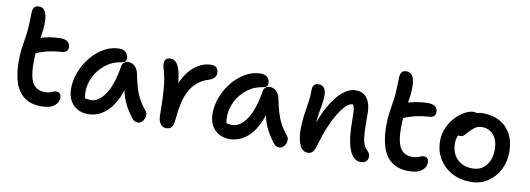

<svg xmlns="http://www.w3.org/2000/svg" viewBox="-57 -1058 3915 1418"><g transform="rotate(10 1900.5 -348.5)"><path d="M285 13Q205 13 156 -24.5Q107 -62 85.5 -129.5Q64 -197 64 -286Q64 -339 69.5 -380.5Q75 -422 81.5 -460Q88 -498 91 -538Q94 -584 94 -612Q94 -640 96 -665Q97 -683 107.5 -696.5Q118 -710 143 -710Q179 -710 194 -673Q209 -636 203 -557Q199 -521 194 -490.5Q189 -460 184.5 -430.5Q180 -401 177 -367.5Q174 -334 174 -291Q174 -218 187.5 -175Q201 -132 227.5 -113.5Q254 -95 294 -95Q318 -95 331.5 -100Q345 -105 355 -109.5Q365 -114 378 -114Q396 -114 405 -103Q414 -92 414 -72Q414 -38 382.5 -12.5Q351 13 285 13ZM169 -363Q137 -349 120 -362Q103 -375 103 -399Q103 -423 113.5 -441.5Q124 -460 166 -475Q204 -490 250.5 -498.5Q297 -507 338 -507Q377 -507 394.5 -491.5Q412 -476 412 -450Q412 -431 400.5 -421Q389 -411 367 -409Q324 -406 290.5 -400Q257 -394 228.5 -385Q200 -376 169 -363Z M636 10Q589 10 553.5 -10.5Q518 -31 499 -68Q480 -105 480 -155Q480 -204 495.5 -254.5Q511 -305 539 -350Q567 -395 605 -430.5Q643 -466 688 -486.5Q733 -507 783 -507Q810 -507 829 -491Q848 -475 848 -444Q848 -431 840 -422Q832 -413 817 -411Q749 -402 697.5 -362Q646 -322 617.5 -266Q589 -210 589 -149Q589 -124 593 -103.5Q597 -83 611 -51L554 -131Q577 -109 593.5 -102.5Q610 -96 637 -96Q696 -96 744.5 -167.5Q793 -239 815 -377Q818 -398 831 -409.5Q844 -421 863 -421Q892 -421 912 -401.5Q932 -382 939 -352Q950 -298 962 -254.5Q974 -211 994 -171.5Q1014 -132 1049 -89Q1059 -78 1060 -61.5Q1061 -45 1055 -29.5Q1049 -14 1036.5 -3.5Q1024 7 1007 7Q992 7 982.5 1Q973 -5 965 -15Q945 -41 928 -67.5Q911 -94 896.5 -126.5Q882 -159 871.5 -202.5Q861 -246 854 -305L893 -307Q878 -219 850.5 -158Q823 -97 788 -60Q753 -23 714 -6.5Q675 10 636 10Z M1221 12Q1203 12 1189.5 1Q1176 -10 1168.5 -29.5Q1161 -49 1161 -74Q1161 -141 1158.5 -201Q1156 -261 1150 -311Q1144 -361 1134 -395Q1126 -419 1123.5 -431.5Q1121 -444 1121 -458Q1121 -476 1132 -488Q1143 -500 1167 -500Q1188 -500 1205 -485Q1222 -470 1234 -433.5Q1246 -397 1252.5 -333Q1259 -269 1258 -170L1217 -187Q1228 -273 1254.5 -334Q1281 -395 1316.5 -433Q1352 -471 1391 -489Q1430 -507 1468 -507Q1499 -507 1511.5 -491.5Q1524 -476 1524 -453Q1524 -435 1512.5 -420.5Q1501 -406 1473 -396Q1421 -380 1386 -350Q1351 -320 1329.5 -278Q1308 -236 1296.5 -184Q1285 -132 1280 -71Q1277 -38 1270 -20Q1263 -2 1251 5Q1239 12 1221 12Z M1697 10Q1650 10 1614.5 -10.5Q1579 -31 1560 -68Q1541 -105 1541 -155Q1541 -204 1556.5 -254.5Q1572 -305 1600 -350Q1628 -395 1666 -430.5Q1704 -466 1749 -486.5Q1794 -507 1844 -507Q1871 -507 1890 -491Q1909 -475 1909 -444Q1909 -431 1901 -422Q1893 -413 1878 -411Q1810 -402 1758.5 -362Q1707 -322 1678.5 -266Q1650 -210 1650 -149Q1650 -124 1654 -103.5Q1658 -83 1672 -51L1615 -131Q1638 -109 1654.5 -102.5Q1671 -96 1698 -96Q1757 -96 1805.5 -167.5Q1854 -239 1876 -377Q1879 -398 1892 -409.5Q1905 -421 1924 -421Q1953 -421 1973 -401.5Q1993 -382 2000 -352Q2011 -298 2023 -254.5Q2035 -211 2055 -171.5Q2075 -132 2110 -89Q2120 -78 2121 -61.5Q2122 -45 2116 -29.5Q2110 -14 2097.5 -3.5Q2085 7 2068 7Q2053 7 2043.5 1Q2034 -5 2026 -15Q2006 -41 1989 -67.5Q1972 -94 1957.5 -126.5Q1943 -159 1932.5 -202.5Q1922 -246 1915 -305L1954 -307Q1939 -219 1911.5 -158Q1884 -97 1849 -60Q1814 -23 1775 -6.5Q1736 10 1697 10Z M2679 9Q2645 9 2619.5 -20.5Q2594 -50 2580 -113.5Q2566 -177 2566 -279Q2566 -319 2564.5 -343.5Q2563 -368 2558.5 -383Q2554 -398 2546.5 -407.5Q2539 -417 2527 -427Q2549 -428 2564 -422.5Q2579 -417 2587 -403.5Q2595 -390 2594 -364Q2579 -386 2569 -393Q2559 -400 2545 -400Q2525 -400 2499.5 -376Q2474 -352 2446.5 -307.5Q2419 -263 2393 -201.5Q2367 -140 2346 -67Q2335 -24 2321 -7.5Q2307 9 2283 9Q2242 9 2222 -36Q2202 -81 2202 -151Q2202 -201 2206.5 -238.5Q2211 -276 2216.5 -308.5Q2222 -341 2226.5 -375.5Q2231 -410 2231 -454Q2231 -478 2242.5 -490.5Q2254 -503 2277 -503Q2303 -503 2317.5 -485Q2332 -467 2332 -426Q2332 -395 2327 -366.5Q2322 -338 2316.5 -305.5Q2311 -273 2307 -229Q2303 -185 2305 -123L2281 -141Q2315 -261 2360 -342.5Q2405 -424 2455 -465.5Q2505 -507 2553 -507Q2592 -507 2617.5 -488.5Q2643 -470 2656 -435.5Q2669 -401 2669 -353Q2669 -278 2671 -224.5Q2673 -171 2682.5 -137Q2692 -103 2712 -85Q2724 -75 2729 -64Q2734 -53 2734 -37Q2734 -19 2720.5 -5Q2707 9 2679 9Z M3041 13Q2961 13 2912 -24.5Q2863 -62 2841.5 -129.5Q2820 -197 2820 -286Q2820 -339 2825.5 -380.5Q2831 -422 2837.5 -460Q2844 -498 2847 -538Q2850 -584 2850 -612Q2850 -640 2852 -665Q2853 -683 2863.5 -696.5Q2874 -710 2899 -710Q2935 -710 2950 -673Q2965 -636 2959 -557Q2955 -521 2950 -490.5Q2945 -460 2940.5 -430.5Q2936 -401 2933 -367.5Q2930 -334 2930 -291Q2930 -218 2943.5 -175Q2957 -132 2983.5 -113.5Q3010 -95 3050 -95Q3074 -95 3087.5 -100Q3101 -105 3111 -109.5Q3121 -114 3134 -114Q3152 -114 3161 -103Q3170 -92 3170 -72Q3170 -38 3138.5 -12.5Q3107 13 3041 13ZM2925 -363Q2893 -349 2876 -362Q2859 -375 2859 -399Q2859 -423 2869.5 -441.5Q2880 -460 2922 -475Q2960 -490 3006.5 -498.5Q3053 -507 3094 -507Q3133 -507 3150.5 -491.5Q3168 -476 3168 -450Q3168 -431 3156.5 -421Q3145 -411 3123 -409Q3080 -406 3046.5 -400Q3013 -394 2984.5 -385Q2956 -376 2925 -363Z M3505 12Q3426 12 3364 -21.5Q3302 -55 3266.5 -113.5Q3231 -172 3231 -248Q3231 -302 3252 -348Q3273 -394 3305.5 -428.5Q3338 -463 3373.5 -482Q3409 -501 3437 -501Q3450 -501 3460.5 -497Q3471 -493 3477 -485Q3483 -477 3483 -463Q3483 -437 3472.5 -417.5Q3462 -398 3430 -384Q3401 -368 3381.5 -347.5Q3362 -327 3352 -302.5Q3342 -278 3342 -249Q3342 -176 3385 -132Q3428 -88 3502 -88Q3564 -88 3602 -133.5Q3640 -179 3640 -254Q3640 -322 3607 -361.5Q3574 -401 3519 -401Q3490 -401 3472 -389Q3454 -377 3434 -357Q3419 -342 3410 -331Q3401 -320 3392.5 -314Q3384 -308 3370 -308Q3354 -308 3344 -318.5Q3334 -329 3334 -356Q3334 -380 3349 -406Q3364 -432 3388.5 -454Q3413 -476 3444 -489.5Q3475 -503 3507 -503Q3583 -503 3637 -472.5Q3691 -442 3720 -386Q3749 -330 3749 -254Q3749 -179 3717 -118.5Q3685 -58 3630 -23Q3575 12 3505 12Z"/></g></svg>

Font: Shantell Sans Medium
Style: Regular
Weight: 500
Designer: Stephen Nixon, Anya Danilova, Shantell Martin
Foundry: Arrow Type
Version: Version 1.011;[c5ecc13dd]